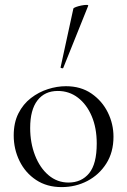

<svg xmlns="http://www.w3.org/2000/svg" viewBox="-20 -751 519 784"><path d="M231.4 13Q171.6 13 127.6 -16Q83.6 -45 59.8 -93.5Q36 -142 36 -198Q36 -250 55.2 -288Q74.4 -326 106.2 -350.5Q138 -375 175.4 -387Q212.8 -399 249.2 -399Q310 -399 353.5 -369Q397 -339 420.2 -292Q443.4 -245 443.4 -192.8Q443.4 -129.4 414.1 -83.3Q384.8 -37.2 336.8 -12.1Q288.8 13 231.4 13ZM259.8 -5.6Q312.6 -5.6 343.8 -43.4Q375 -81.2 375 -165Q375 -228.4 354.5 -276.6Q334 -324.8 298.2 -352.2Q262.4 -379.6 216 -379.6Q162.6 -379.6 132.9 -341Q103.2 -302.4 103.2 -228.6Q103.2 -167.8 123 -116.7Q142.8 -65.6 178.2 -35.6Q213.6 -5.6 259.8 -5.6ZM238.4 -474Q237.4 -471 231.9 -472.5Q226.4 -474 227.4 -476L279.6 -716Q280.8 -719 290.3 -722.5Q299.8 -726 312.1 -728.5Q324.4 -731 333.2 -731Q342 -731 340 -727Z"/></svg>

Font: Cormorant Light
Style: Regular
Weight: 300
Designer: Christian Thalmann (Catharsis Fonts)
Foundry: Catharsis Fonts
Version: Version 4.000